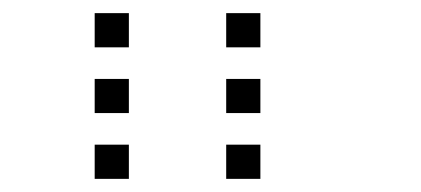

<svg xmlns="http://www.w3.org/2000/svg" viewBox="-20 -696 640 292"><path d="M125 -676Q124 -676 124 -676Q124 -676 124 -675V-625Q124 -624 124 -624Q124 -624 125 -624H175Q176 -624 176 -624Q176 -624 176 -625V-675Q176 -676 176 -676Q176 -676 175 -676ZM325 -676Q324 -676 324 -676Q324 -676 324 -675V-625Q324 -624 324 -624Q324 -624 325 -624H375Q376 -624 376 -624Q376 -624 376 -625V-675Q376 -676 376 -676Q376 -676 375 -676ZM125 -576Q124 -576 124 -576Q124 -576 124 -575V-525Q124 -524 124 -524Q124 -524 125 -524H175Q176 -524 176 -524Q176 -524 176 -525V-575Q176 -576 176 -576Q176 -576 175 -576ZM325 -576Q324 -576 324 -576Q324 -576 324 -575V-525Q324 -524 324 -524Q324 -524 325 -524H375Q376 -524 376 -524Q376 -524 376 -525V-575Q376 -576 376 -576Q376 -576 375 -576ZM125 -476Q124 -476 124 -476Q124 -476 124 -475V-425Q124 -424 124 -424Q124 -424 125 -424H175Q176 -424 176 -424Q176 -424 176 -425V-475Q176 -476 176 -476Q176 -476 175 -476ZM325 -476Q324 -476 324 -476Q324 -476 324 -475V-425Q324 -424 324 -424Q324 -424 325 -424H375Q376 -424 376 -424Q376 -424 376 -425V-475Q376 -476 376 -476Q376 -476 375 -476Z"/></svg>

Font: Doto
Style: Regular
Weight: 400
Monospace: yes
Version: Version 1.000